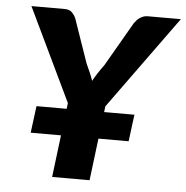

<svg xmlns="http://www.w3.org/2000/svg" viewBox="-52 -779 804 830"><g transform="rotate(5 350.0 -364.0)"><path d="M404 -299H535.5L520.5 -182.5H389.5L367 0H204.5L227 -182.5H95.5L110.5 -299H241.5L244.5 -324L51 -728H194.5Q215.5 -728 226.2 -717.8Q237 -707.5 244 -692.5L310 -502Q320 -480.5 327.5 -463Q335 -445.5 340.5 -429Q358 -461 388 -502L498 -692.5Q502.5 -698.5 508 -705Q513.5 -711.5 520.8 -716.5Q528 -721.5 536.5 -724.8Q545 -728 555 -728H699.5L407 -324Z"/></g></svg>

Font: Lato ExtraBold
Style: Italic
Weight: 800
Italic angle: -7°
Designer: Lukasz Dziedzic with Adam Twardoch and Botio Nikoltchev
Foundry: tyPoland Lukasz Dziedzic
Version: Version 2.015; 2015-08-06; http://www.latofonts.com/